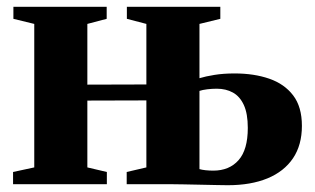

<svg xmlns="http://www.w3.org/2000/svg" viewBox="-20 -543 928 566"><path d="M651.5 3Q641 3 619 2.5Q597 2 570.8 1.5Q544.5 1 521 0.5Q497.5 0 484 0H353.5V-36L411.5 -49.5V-247L237.5 -246.5V-49.5L295 -36V0H18.5V-36L81 -49.5V-472.5L19.5 -487.5V-523H294.5V-487.5L237.5 -472.5V-293.5L411.5 -294V-472.5L354 -487.5V-523H629.5V-487.5L568 -472.5V-312.5Q586 -318 612.2 -322.2Q638.5 -326.5 672 -326.5Q729 -326.5 773.8 -311Q818.5 -295.5 844.2 -261.8Q870 -228 870 -172Q870 -115.5 843.8 -76.5Q817.5 -37.5 768.5 -17.2Q719.5 3 651.5 3ZM608.5 -40Q656 -40 683.2 -70.8Q710.5 -101.5 710.5 -166Q710.5 -208 698.8 -233.5Q687 -259 666.5 -270.2Q646 -281.5 619 -281.5Q605.5 -281.5 591 -279.8Q576.5 -278 568 -275V-44.5Q574.5 -42.5 585.8 -41.2Q597 -40 608.5 -40Z"/></svg>

Font: Merriweather 96pt ExtraBold
Style: Regular
Weight: 800
Version: Version 2.100